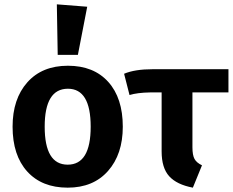

<svg xmlns="http://www.w3.org/2000/svg" viewBox="-20 -849 1075 885"><path d="M242 -829 382 -818 339 -596H246ZM546 -265Q546 -138 478 -61Q410 16 292 16Q173 16 105.5 -58.5Q38 -133 38 -265Q38 -393 106 -469.5Q174 -546 293 -546Q412 -546 479 -471.5Q546 -397 546 -265ZM293 -440Q186 -440 186 -265Q186 -90 292 -90Q398 -90 398 -265Q398 -440 293 -440Z M1033 -423H867V-170Q867 -134 876.5 -116.5Q886 -99 911 -87L869 16Q795 2 760 -36.5Q725 -75 725 -151V-423H672Q613 -422 577 -411L552 -509Q601 -530 685 -530H1033Z"/></svg>

Font: FiraGO SemiBold
Style: Regular
Weight: 600
Designer: bBox Type
Foundry: bBox Type GmbH
Version: Version 1.001;PS 001.001;hotconv 1.0.88;makeotf.lib2.5.64775